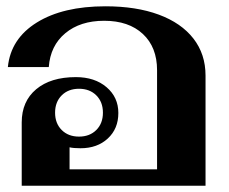

<svg xmlns="http://www.w3.org/2000/svg" viewBox="-20 -590 727 610"><path d="M49 -201Q49 -268 95 -306.5Q141 -345 221 -345Q281 -345 318.5 -313Q356 -281 356 -231Q356 -181 322.5 -150Q289 -119 236 -119Q213 -119 201 -122V-52H479V-367Q479 -440 434 -482Q389 -524 311 -524Q235 -524 187.5 -484.5Q140 -445 135 -377H5Q14 -467 97 -518.5Q180 -570 315 -570Q413 -570 484.5 -543.5Q556 -517 594.5 -467.5Q633 -418 633 -350V0H49ZM307 -232Q307 -266 286 -287Q265 -308 231 -308Q197 -308 176 -287Q155 -266 155 -232Q155 -198 176 -177Q197 -156 231 -156Q265 -156 286 -177Q307 -198 307 -232Z"/></svg>

Font: Fahkwang
Style: Bold
Weight: 700
Designer: Suppakit Chalermlarp | Katatrad Co.,Ltd.
Foundry: Cadson Demak Co.,Ltd.
Version: Version 1.000; ttfautohint (v1.6)